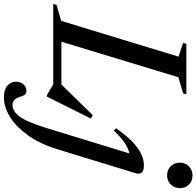

<svg xmlns="http://www.w3.org/2000/svg" viewBox="-59 -725 1010 988"><g transform="rotate(90 446.0 -231.0)"><path d="M349.5 -644 154 0H-28L-22.5 -17L59.5 -41L243.5 -645L172.5 -668L178 -685H437L432 -668ZM375.5 -30.5 545 -203.5 562 -193.5 449.5 32H440.5L386.5 0H92L106 -42H418.5ZM789 -651Q789 -669.5 797.5 -684.2Q806 -699 821 -707.8Q836 -716.5 855.5 -716.5Q884.5 -716.5 902.2 -698Q920 -679.5 920 -652.5Q920 -634 911.8 -619Q903.5 -604 888.8 -595Q874 -586 854 -586Q825 -586 807 -605Q789 -624 789 -651ZM721 -24.5Q693 67.5 648.8 129.5Q604.5 191.5 553.2 222.8Q502 254 452.5 254Q412.5 254 392.5 235.8Q372.5 217.5 372.5 190.5Q372.5 168.5 386 153.2Q399.5 138 420.5 138Q432 138 438.8 146.2Q445.5 154.5 451.5 174Q457.5 193.5 467.8 201.5Q478 209.5 491.5 209.5Q506.5 209.5 521 201.8Q535.5 194 550 175.2Q564.5 156.5 579.2 122.8Q594 89 610 37.5L747.5 -411L764.5 -393Q746 -395 724.5 -387Q703 -379 678 -360.8Q653 -342.5 624.5 -311.5L612 -323Q647.5 -374.5 680 -405.8Q712.5 -437 743 -451.8Q773.5 -466.5 802.5 -466.5Q822 -466.5 832 -461.5Q842 -456.5 844.8 -446.2Q847.5 -436 842.5 -421Z"/></g></svg>

Font: Newsreader 36pt Medium
Style: Italic
Weight: 500
Italic angle: -17°
Designer: Hugues Gentile
Foundry: Production Type
Version: Version 1.003